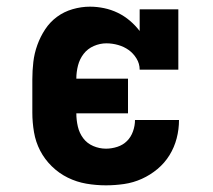

<svg xmlns="http://www.w3.org/2000/svg" viewBox="-20 -548 640 576"><path d="M298 8Q268 8 239 3Q210 -2 183.5 -15Q157 -28 135.5 -49Q114 -70 100.5 -96Q87 -122 82 -151.5Q77 -181 77 -210V-310Q77 -336 80 -362Q83 -388 92 -413Q101 -438 115.5 -460Q130 -482 151 -497.5Q172 -513 198 -520.5Q224 -528 250 -528Q271 -528 292.5 -523.5Q314 -519 333.5 -509.5Q353 -500 369.5 -486Q386 -472 399 -455V-520H515V-339H399Q399 -357 389.5 -372.5Q380 -388 366 -398Q352 -408 334.5 -413Q317 -418 299 -418Q280 -418 261.5 -410Q243 -402 231 -386.5Q219 -371 214 -351.5Q209 -332 209 -312H364V-208H209Q209 -188 213.5 -168.5Q218 -149 229.5 -133.5Q241 -118 259.5 -110Q278 -102 298 -102Q315 -102 332 -107.5Q349 -113 361 -125Q373 -137 379 -154Q385 -171 385 -188H517Q517 -160 510 -133Q503 -106 488.5 -82.5Q474 -59 452.5 -41Q431 -23 405.5 -11.5Q380 0 352.5 4Q325 8 298 8Z"/></svg>

Font: Iosevka Etoile Extrabold
Style: Regular
Weight: 800
Designer: Belleve Invis
Foundry: Belleve Invis
Version: Version 22.1.2; ttfautohint (v1.8.4)